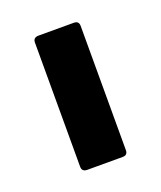

<svg xmlns="http://www.w3.org/2000/svg" viewBox="-67 -730 304 363"><g transform="rotate(-20 85.5 -548.0)"><path d="M50 -413Q39 -413 39 -423V-673Q39 -683 50 -683H121Q131 -683 131 -673V-423Q131 -413 121 -413Z"/></g></svg>

Font: Sofia Sans Condensed SemiBold
Style: Regular
Weight: 600
Designer: Botio Nikoltchev, Ani Petrova
Foundry: lettersoup
Version: Version 4.101